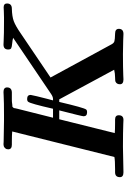

<svg xmlns="http://www.w3.org/2000/svg" viewBox="166 -892 726 1098"><g transform="rotate(-90 529.0 -343.0)"><path d="M64.9 -20Q64.9 -47.9 92.8 -47.9H109.9Q160.6 -47.9 180.2 -51.8L326.2 -636.2Q307.1 -638.2 267.1 -638.2H250Q224.1 -638.2 224.1 -659.2Q224.1 -664.1 225.6 -668.9Q227.1 -673.8 234.1 -679.9Q241.2 -686 252.9 -686Q255.9 -686 261.5 -685.5Q267.1 -685.1 270 -685.1Q340.8 -683.1 387.2 -683.1H419.9Q455.1 -683.1 484.6 -683.6Q514.2 -684.1 531 -685.1Q547.9 -686 551.8 -686Q577.6 -686 578.1 -666Q578.1 -639.2 549.8 -638.2H536.1Q516.1 -638.2 505.6 -638.2Q495.1 -638.2 485.1 -636.5Q475.1 -634.8 471.4 -635.5Q467.8 -636.2 463.9 -631.6Q460 -627 460 -626.5Q460 -626 458.5 -617.4Q457 -608.9 456.1 -606.9L404.8 -402.8H456.1Q485.8 -533.7 496.1 -544.9Q500 -550.8 512.2 -550.8Q535.2 -550.8 535.2 -530.8Q535.2 -526.9 527.6 -495.4Q520 -463.9 512.2 -434.1L503.9 -402.8H512.2Q524.4 -402.8 541 -414.1L861.8 -630.9Q847.7 -634.8 828.4 -636.5Q809.1 -638.2 802 -642.1Q794.9 -646 794.9 -659.2Q794.9 -686 823.2 -686Q827.1 -686 844 -685.1Q860.8 -684.1 890.4 -683.6Q919.9 -683.1 955.1 -683.1H978Q998 -683.1 1015.6 -684.1Q1033.2 -685.1 1036.1 -685.1Q1058.1 -685.1 1058.1 -666Q1058.1 -638.2 1027.8 -638.2Q983.9 -637.2 957 -627.2Q930.2 -617.2 889.2 -588.9Q645 -422.9 634.8 -417L825.2 -66.9Q832 -54.7 842 -51.8Q852.1 -48.8 883.8 -47.9H884.8Q912.6 -47.9 913.1 -26.9Q913.1 0 883.8 0Q881.8 0 845.5 -1.5Q809.1 -2.9 769 -2.9Q731 -2.9 698 -2.4Q665 -2 646.5 -1Q627.9 0 624 0Q596.2 0 596.2 -20Q596.2 -38.1 609.9 -44.9Q614.7 -47.9 636 -47.9Q657.2 -47.9 679.2 -53.2L509.8 -367.2H495.1Q461.9 -226.1 452.1 -213.9Q448.2 -208 436 -208Q413.1 -208 413.1 -228Q413.1 -236.8 446.8 -367.2H396L316.9 -49.8Q335.9 -47.9 375 -47.9H394Q418.9 -47.9 418.9 -26.9Q418.9 0 392.1 0Q388.2 0 368.7 -1Q349.1 -2 314 -2.4Q278.8 -2.9 238.8 -2.9Q224.6 -2.9 92.8 0Q64.9 0 64.9 -20Z"/></g></svg>

Font: CMU Serif
Style: BoldItalic
Weight: 700
Italic angle: -14.04°
Version: Version 0.7.0